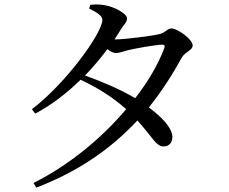

<svg xmlns="http://www.w3.org/2000/svg" viewBox="-20 -802 1040 872"><path d="M726 -583C699 -511 654 -433 594 -356C529 -395 442 -432 366 -459C403 -497 437 -538 468 -579C482 -568 496 -561 505 -561C521 -561 540 -568 561 -574C594 -582 683 -598 715 -599C726 -600 731 -596 726 -583ZM500 -623C510 -638 519 -652 528 -667C543 -692 557 -700 557 -719C557 -739 500 -772 452 -779C427 -783 408 -782 390 -780L385 -763C419 -747 445 -730 445 -712C445 -652 279 -423 125 -306L140 -286C214 -325 284 -379 346 -440C424 -403 493 -360 553 -306C443 -176 296 -53 132 29L145 50C336 -23 484 -126 604 -255C674 -177 690 -136 723 -137C748 -137 763 -154 763 -181C761 -223 714 -271 656 -314C712 -384 761 -459 806 -541C819 -565 855 -574 855 -595C855 -625 784 -673 759 -673C740 -673 731 -653 704 -647C677 -640 548 -623 504 -623Z"/></svg>

Font: Noto Serif CJK JP Medium
Style: Regular
Weight: 500
Designer: Ryoko NISHIZUKA 西塚涼子 (kana & ideographs); Frank Grießhammer (Latin, Greek & Cyrillic); Wenlong ZHANG 张文龙 (bopomofo); San
Foundry: Adobe Systems Incorporated
Version: Version 1.000;PS 1;hotconv 16.6.53;makeotf.lib2.5.65590